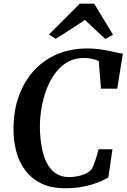

<svg xmlns="http://www.w3.org/2000/svg" viewBox="-20 -1015 688 1044"><path d="M333.5 8.5Q257 8.5 203.5 -18Q150 -44.5 117 -89.2Q84 -134 68.8 -190.8Q53.5 -247.5 53.5 -308Q52.5 -409 81.8 -491Q111 -573 164.5 -631.2Q218 -689.5 291.5 -720.5Q365 -751.5 453 -751.5Q497.5 -751.5 535 -745.2Q572.5 -739 601.2 -732.2Q630 -725.5 648 -723.5L617.5 -533H529L517 -682.5Q508.5 -687 497.2 -690.8Q486 -694.5 471 -697Q456 -699.5 435.5 -699.5Q372.5 -699.5 327 -664.2Q281.5 -629 252.2 -571.8Q223 -514.5 209.2 -446.8Q195.5 -379 197 -314.5Q198.5 -259.5 207.5 -211.5Q216.5 -163.5 235.2 -127.8Q254 -92 283.8 -72Q313.5 -52 356 -52Q373.5 -52 396.5 -55.8Q419.5 -59.5 441.5 -68.8Q463.5 -78 478.5 -95Q484 -105 489 -118Q494 -131 499 -145.2Q504 -159.5 508.2 -174.5Q512.5 -189.5 516 -203.5H591.5L569 -49.5Q555 -42 534 -32.2Q513 -22.5 484.5 -13.2Q456 -4 418.8 2.2Q381.5 8.5 333.5 8.5ZM246.5 -827.5 414 -995H492L594.5 -826.5L553 -803Q525 -828.5 497.2 -854.5Q469.5 -880.5 442 -906.5Q403 -880.5 363.2 -855Q323.5 -829.5 283.5 -804Z"/></svg>

Font: Merriweather 36pt SemiBold
Style: Italic
Weight: 600
Italic angle: -7.8°
Version: Version 2.101